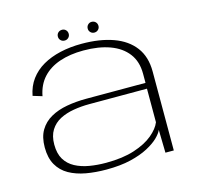

<svg xmlns="http://www.w3.org/2000/svg" viewBox="-101 -786 922 898"><g transform="rotate(-15 360.0 -337.0)"><path d="M307 5Q375 5 425 -7Q475 -19 509.8 -37.5Q544.5 -56 564.5 -75.5Q584.5 -95 591 -111L593.5 0H634V-382.5Q634 -453.5 598.8 -500.2Q563.5 -547 499 -570.2Q434.5 -593.5 346.5 -593.5Q290.5 -593.5 242.2 -582.5Q194 -571.5 156.8 -550Q119.5 -528.5 95 -495.5Q70.5 -462.5 62 -417.5L106.5 -404Q116.5 -457 148.2 -491.8Q180 -526.5 230.5 -543.8Q281 -561 346.5 -561Q420 -561 474 -541.2Q528 -521.5 558 -482.2Q588 -443 588 -384V-339.5H301.5Q251.5 -339.5 206.8 -331.5Q162 -323.5 127.8 -304.2Q93.5 -285 74 -252.2Q54.5 -219.5 54.5 -169.5Q54.5 -118.5 74 -84.5Q93.5 -50.5 128.2 -31Q163 -11.5 208.8 -3.2Q254.5 5 307 5ZM314 -26Q271.5 -26 233.2 -32.5Q195 -39 165 -55Q135 -71 118 -99Q101 -127 101 -171Q101 -213 118.5 -240.8Q136 -268.5 165.5 -283.8Q195 -299 232 -305.2Q269 -311.5 308 -311.5H587.5V-149Q576 -120 542 -91.5Q508 -63 451.2 -44.5Q394.5 -26 314 -26ZM275 -628.5Q285.5 -628.5 293 -636Q300.5 -643.5 300.5 -654Q300.5 -665.5 293 -673Q285.5 -680.5 275 -680.5Q263 -680.5 255.5 -673Q248 -665.5 248 -654Q248 -643.5 255.5 -636Q263 -628.5 275 -628.5ZM418 -628.5Q429.5 -628.5 437 -636Q444.5 -643.5 444.5 -654Q444.5 -665.5 437 -673Q429.5 -680.5 418 -680.5Q407.5 -680.5 400 -673Q392.5 -665.5 392.5 -654Q392.5 -643.5 400 -636Q407.5 -628.5 418 -628.5Z"/></g></svg>

Font: Anybody Expanded ExtraLight
Style: Regular
Weight: 250
Width: 7
Version: Version 1.113;gftools[0.9.25]